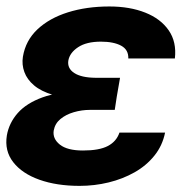

<svg xmlns="http://www.w3.org/2000/svg" viewBox="-20 -573 577 602"><path d="M239.3 -286.1H348.6L339.8 -228.5H262.7Q236.3 -228.5 211.4 -221.2Q186.5 -213.9 169.4 -199.7Q152.3 -185.5 148.4 -163.6Q144.5 -138.2 167.7 -119.6Q190.9 -101.1 240.2 -101.1Q291 -101.1 318.1 -115.2Q345.2 -129.4 354.5 -157.2H497.6Q489.3 -116.2 464.1 -85Q439 -53.7 401.9 -32.7Q364.7 -11.7 320.6 -1Q276.4 9.8 229.5 9.8Q157.7 9.8 103.5 -9.5Q49.3 -28.8 21.5 -64.5Q-6.3 -100.1 1.5 -148.4Q8.3 -187.5 35.6 -218.5Q63 -249.5 113.5 -267.8Q164.1 -286.1 239.3 -286.1ZM345.2 -264.6H235.4Q183.1 -264.6 146 -275.6Q108.9 -286.6 86.9 -305.2Q64.9 -323.7 56.4 -347.2Q47.9 -370.6 51.8 -395Q60.1 -445.8 97.4 -481Q134.8 -516.1 193.1 -534.4Q251.5 -552.7 322.8 -552.7Q387.2 -552.7 435.5 -533.4Q483.9 -514.2 509 -477.8Q534.2 -441.4 528.3 -389.6H382.3Q383.3 -417 359.9 -429.7Q336.4 -442.4 296.4 -442.4Q251 -442.4 224.9 -425Q198.7 -407.7 194.3 -383.3Q190.4 -358.9 212.6 -344.2Q234.9 -329.6 279.3 -329.1H356.4Z"/></svg>

Font: Inter Tight
Style: Bold Italic
Weight: 700
Italic angle: -9.39999°
Designer: Rasmus Andersson
Foundry: rsms
Version: Version 3.004